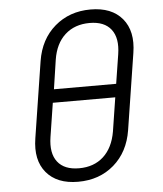

<svg xmlns="http://www.w3.org/2000/svg" viewBox="-53 -776 706 833"><g transform="rotate(-5 300.0 -360.0)"><path d="M254 10Q162 10 116 -45Q70 -100 85 -194L137 -526Q152 -620 216 -675Q280 -730 372 -730Q464 -730 510 -675Q556 -620 541 -526L489 -194Q474 -100 410.5 -45Q347 10 254 10ZM184 -399H455L475 -526Q486 -596 456.5 -634Q427 -672 363 -672Q298 -672 256 -634Q214 -596 203 -526ZM263 -48Q328 -48 369.5 -86Q411 -124 423 -194L446 -341H174L151 -194Q140 -124 169.5 -86Q199 -48 263 -48Z"/></g></svg>

Font: JetBrains Mono NL ExtraLight
Style: Italic
Weight: 200
Italic angle: -9°
Monospace: yes
Designer: Philipp Nurullin, Konstantin Bulenkov
Foundry: JetBrains
Version: Version 2.305; ttfautohint (v1.8.4.7-5d5b)